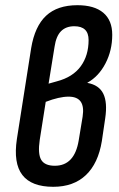

<svg xmlns="http://www.w3.org/2000/svg" viewBox="-20 -711 457 739"><path d="M185 8Q101 8 66 -37.5Q31 -83 45 -176L100 -526Q114 -610 157.5 -650.5Q201 -691 278 -691Q343 -691 377.5 -662Q412 -633 412 -577Q412 -517 386 -467Q360 -417 317 -393L316 -392Q361 -384 377.5 -350.5Q394 -317 385 -256L372 -168Q358 -82 310.5 -37Q263 8 185 8ZM191 -73Q267 -73 283 -171L298 -262Q304 -301 290.5 -320Q277 -339 244 -339Q226 -339 204 -334Q182 -329 156 -319L133 -173Q125 -119 138.5 -96Q152 -73 191 -73ZM167 -389 199 -398Q260 -414 290.5 -455.5Q321 -497 321 -557Q321 -610 266 -610Q234 -610 215 -591Q196 -572 190 -531Z"/></svg>

Font: Sofia Sans Condensed SemiBold
Style: Italic
Weight: 600
Italic angle: -9°
Version: Version 4.100